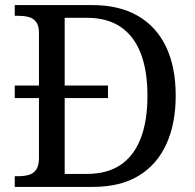

<svg xmlns="http://www.w3.org/2000/svg" viewBox="-20 -734 767 754"><path d="M38 0V-42H51Q74 -42 92.5 -47Q111 -52 122 -67.5Q133 -83 133 -114V-349H38V-398H133V-604Q133 -634 121.5 -648.5Q110 -663 91.5 -667.5Q73 -672 51 -672H38V-714H344Q447 -714 520 -672.5Q593 -631 631.5 -551.5Q670 -472 670 -358Q670 -249 633.5 -168.5Q597 -88 525 -44Q453 0 344 0ZM321 -51Q401 -51 453.5 -86.5Q506 -122 532.5 -190.5Q559 -259 559 -358Q559 -457 532.5 -525Q506 -593 453.5 -628.5Q401 -664 322 -664H234V-398H404V-349H234V-51Z"/></svg>

Font: Noto Serif Telugu
Style: Regular
Weight: 400
Designer: Jelle Bosma - Monotype Design Team
Foundry: Monotype Imaging Inc.
Version: Version 2.003